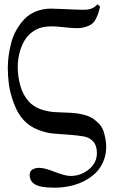

<svg xmlns="http://www.w3.org/2000/svg" viewBox="-20 -680 549 888"><path d="M16.1 -367.2Q16.1 -394.5 20 -422.9Q23.9 -451.2 32.2 -482.9Q40.5 -514.6 56.2 -542Q71.8 -569.3 93 -591.8Q114.3 -614.3 146.2 -627.2Q178.2 -640.1 216.8 -640.1Q234.9 -640.1 287.4 -637.5Q339.8 -634.8 369.1 -634.8Q410.2 -634.8 430.2 -660.2L442.9 -649.9Q438 -629.4 434.3 -617.9Q430.7 -606.4 422.6 -591.3Q414.6 -576.2 404.1 -568.6Q393.6 -561 375.5 -555.4Q357.4 -549.8 333 -549.8Q313.5 -549.8 276.4 -554Q239.3 -558.1 221.2 -558.1Q184.1 -558.1 160.2 -549.1Q136.2 -540 113.8 -519Q89.4 -494.6 75.7 -453.9Q62 -413.1 62 -371.1Q62 -326.2 74.2 -283.2Q86.4 -240.2 112.8 -210.9Q134.8 -186.5 168 -174.8Q201.2 -163.1 235.4 -161.4Q269.5 -159.7 303.7 -158.4Q337.9 -157.2 371.1 -148.4Q404.3 -139.6 425.8 -119.1L440.4 -105.5Q444.8 -100.6 450.4 -91.1Q456.1 -81.5 460 -69.8Q471.2 -30.8 471.2 -2Q471.2 34.7 458.3 65.9Q445.3 97.2 422.6 119.4Q399.9 141.6 369.6 157.2Q339.4 172.9 304.4 180.4Q269.5 188 231.9 188Q167.5 188 142.3 173.1Q117.2 158.2 117.2 128.9Q117.2 111.3 130.4 103.8Q143.6 96.2 161.1 96.2Q185.5 96.2 233.6 115Q281.7 133.8 306.2 133.8Q353.5 133.8 390.9 103.5Q428.2 73.2 428.2 27.8Q428.2 -6.8 411.1 -25.6Q394 -44.4 366.9 -49.1Q339.8 -53.7 303.2 -56.6Q266.6 -59.6 230.7 -62Q194.8 -64.5 156.2 -79.6Q117.7 -94.7 90.8 -123Q62 -153.3 43.9 -202.6Q25.9 -252 21 -290.8Q16.1 -329.6 16.1 -367.2Z"/></svg>

Font: Linux Biolinum G
Style: Regular
Weight: 400
Designer: Philipp H. Poll
Foundry: Philipp H. Poll
Version: Version 1.1.0 ; ttfautohint (v1.6)